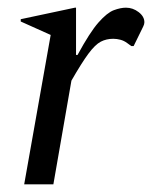

<svg xmlns="http://www.w3.org/2000/svg" viewBox="-20 -480 396 500"><path d="M43 0 112 -389 34 -424V-430L175 -460H178V-337H182Q214 -396 236.5 -421.5Q259 -447 276.5 -453.5Q294 -460 308 -460Q326 -460 341 -448.5Q356 -437 356 -422Q356 -417 353 -411L328 -360H322L311 -368Q303 -374 293.5 -376.5Q284 -379 275 -379Q257 -379 242.5 -371.5Q228 -364 210.5 -340.5Q193 -317 166 -270L119 0Z"/></svg>

Font: Spectral
Style: Italic
Weight: 400
Italic angle: -10°
Designer: Jean-Baptiste Levee
Foundry: Production Type
Version: Version 2.001